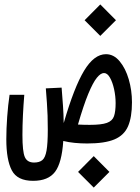

<svg xmlns="http://www.w3.org/2000/svg" viewBox="-20 -640 626 861"><path d="M371.1 3.4Q341.8 3.4 314.7 0.7Q287.6 -2 263.7 -7.8Q257.3 90.3 226.8 130.6Q196.3 170.9 128.4 170.9Q57.6 170.9 33 124Q8.3 77.1 8.3 -15.6Q8.3 -62 12.2 -115.7Q16.1 -169.4 22.9 -214.8H88.9Q85 -167.5 82.8 -122.1Q80.6 -76.7 80.6 -34.2Q80.6 39.6 91.3 64.2Q102.1 88.9 132.8 88.9Q156.7 88.9 169.9 77.9Q183.1 66.9 188.7 35.2Q194.3 3.4 194.3 -58.6Q194.3 -93.3 193.4 -121.3Q192.4 -149.4 190.4 -178.2Q188.5 -207 185.5 -243.7L256.3 -247.1Q259.8 -201.2 262.5 -165Q265.1 -128.9 265.6 -89.4Q265.6 -89.4 266.1 -89.4Q312.5 -249 357.2 -323Q401.9 -397 455.1 -397Q490.2 -397 516.6 -365.2Q543 -333.5 557.4 -284.2Q571.8 -234.9 571.8 -181.2Q571.8 -114.3 554.2 -73.7Q536.6 -33.2 493.2 -14.9Q449.7 3.4 371.1 3.4ZM329.6 -81.5Q354.5 -80.1 382.3 -80.1Q434.6 -80.1 459.2 -88.9Q483.9 -97.7 491.2 -118.9Q498.5 -140.1 498.5 -177.7Q498.5 -208.5 491.7 -239.7Q484.9 -271 473.1 -291.7Q461.4 -312.5 446.3 -312.5Q431.6 -312.5 414.3 -291.3Q397 -270 376 -219.5Q355 -168.9 329.6 -81.5ZM429.7 -479 359.4 -549.3 429.7 -620.1 500 -549.3ZM400.4 201.2 330.1 130.9 400.4 60.1 470.7 130.9Z"/></svg>

Font: Cascadia Code PL SemiLight
Style: Regular
Weight: 350
Monospace: yes
Designer: Aaron Bell
Foundry: Saja Typeworks
Version: Version 2404.023; ttfautohint (v1.8.4)